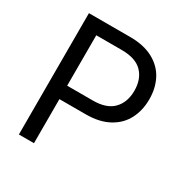

<svg xmlns="http://www.w3.org/2000/svg" viewBox="-164 -838 931 969"><g transform="rotate(30 302.0 -353.5)"><path d="M78.1 -707H318.4Q398.4 -707 452.6 -677.7Q506.8 -648.4 533.2 -597.9Q559.6 -547.4 559.6 -482.4Q559.6 -418 533.2 -366.9Q506.8 -315.9 452.9 -286.4Q398.9 -256.8 319.3 -256.8H166V0H78.1ZM315.4 -335Q395.5 -335 434.1 -375.2Q472.7 -415.5 472.7 -482.4Q472.7 -549.8 434.1 -589.4Q395.5 -628.9 314.5 -628.9H166V-335Z"/></g></svg>

Font: Pretendard JP
Style: Regular
Weight: 400
Designer: Base glyphs from Inter by Rasmus Andersson; Hangeul glyphs from Noto Sans CJK(Source Han Sans) by Jang Soo-young and Kan
Foundry: Kil Hyung-jin
Version: Version 1.309